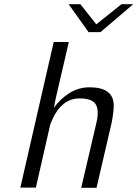

<svg xmlns="http://www.w3.org/2000/svg" viewBox="-20 -894 655 915"><path d="M307 -874H363L439 -778L559 -874H615L459 -741H402ZM77 0 236 -694H308L246 -427Q246 -426 245 -422Q244 -418 243.5 -414.5Q243 -411 242 -407L237 -380Q265 -421 309.5 -449.5Q354 -478 407 -478Q518 -478 522 -396Q523 -371 513 -313L440 1H367L440 -311Q453 -369 436 -397Q419 -425 359 -425Q265 -425 219 -299L151 0Z"/></svg>

Font: Coval
Style: ExtraLight Italic
Weight: 200
Foundry: Context Ltd
Version: Version 001.000